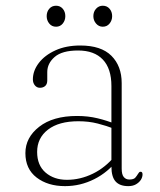

<svg xmlns="http://www.w3.org/2000/svg" viewBox="-20 -624 544 654"><path d="M359.5 -57V-66V-71V-331Q359.5 -390.5 330.2 -421.2Q301 -452 246 -452Q191.5 -452 166.2 -430Q141 -408 141 -378.5V-350Q141 -337.5 134 -331.2Q127 -325 116 -325Q105.5 -325 98.8 -333.2Q92 -341.5 92 -353.5Q92 -383 112.2 -409.5Q132.5 -436 168.8 -452.5Q205 -469 253.5 -469Q324.5 -469 359.5 -434Q394.5 -399 394.5 -341V-50Q394.5 -29 401.8 -20.8Q409 -12.5 420.5 -12.5Q435.5 -12.5 441 -19Q446.5 -25.5 450 -31.5Q452 -34.5 453.8 -36.8Q455.5 -39 459 -39Q462 -39 463.8 -36.8Q465.5 -34.5 465.5 -30Q465.5 -20.5 459.8 -11.5Q454 -2.5 443.2 3.8Q432.5 10 417 10Q388 10 373.8 -5.8Q359.5 -21.5 359.5 -57ZM66.5 -102.5Q66.5 -155.5 113.5 -192.2Q160.5 -229 242.5 -229Q280 -229 312.8 -221Q345.5 -213 372 -202L370 -185Q343 -195.5 312.8 -203.2Q282.5 -211 247 -211Q180.5 -211 143.5 -182.5Q106.5 -154 106.5 -106.5Q106.5 -61 135.2 -36.2Q164 -11.5 208 -11.5Q253.5 -11.5 296.5 -32.5Q339.5 -53.5 372.5 -94L381.5 -81Q348.5 -37.5 301.2 -13.8Q254 10 201.5 10Q143 10 104.8 -19.2Q66.5 -48.5 66.5 -102.5ZM171 -533Q156.5 -533 147.8 -543.8Q139 -554.5 139 -569Q139 -584 147.8 -594.2Q156.5 -604.5 171 -604.5Q185 -604.5 193.8 -594.2Q202.5 -584 202.5 -569Q202.5 -554.5 193.8 -543.8Q185 -533 171 -533ZM330 -533Q316.5 -533 307.2 -543.8Q298 -554.5 298 -569Q298 -584 307.2 -594.2Q316.5 -604.5 330 -604.5Q344.5 -604.5 353.2 -594.2Q362 -584 362 -569Q362 -554.5 353.2 -543.8Q344.5 -533 330 -533Z"/></svg>

Font: Fraunces Thin
Style: Regular
Weight: 250
Version: Version 1.000;[b76b70a41]